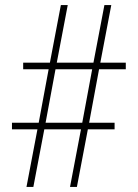

<svg xmlns="http://www.w3.org/2000/svg" viewBox="-20 -785 541 754"><path d="M84 -51 127 -277H27V-303H132L171 -513H71V-539H176L219 -765H246L203 -539H347L390 -765H417L374 -539H474V-513H369L330 -303H430V-277H325L282 -51H255L298 -277H154L111 -51ZM159 -303H303L342 -513H198Z"/></svg>

Font: Noto Sans Tamil UI ExtraCondensed Thin
Style: Regular
Weight: 100
Width: 2
Designer: Jelle Bosma - Monotype Design Team
Foundry: Monotype Imaging Inc.
Version: Version 2.004; ttfautohint (v1.8.4.7-5d5b)